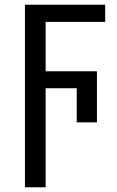

<svg xmlns="http://www.w3.org/2000/svg" viewBox="-20 -556 499 816"><path d="M86 -536H427V-463H174V-253H392V-36H306V-181H174V240H86Z"/></svg>

Font: BC Sans
Style: Regular
Weight: 400
Designer: Monotype Design Team
Province of B.C.
Foundry: Monotype Imaging Inc.
Version: Version 2.000;GOOG;noto-source:20170915:90ef993387c0